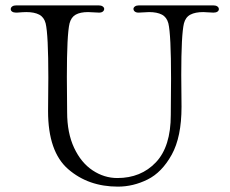

<svg xmlns="http://www.w3.org/2000/svg" viewBox="-20 -701 855 715"><path d="M159 -287 160 -412Q160 -572 150 -614Q144 -637 126 -646.5Q108 -656 78 -656Q67 -656 43 -654H40Q31 -654 25.5 -657.5Q20 -661 20 -667Q20 -673 25.5 -677Q31 -681 41 -681H194H347Q357 -681 362.5 -677Q368 -673 368 -668Q368 -662 363 -658Q358 -654 349 -654L308 -656Q279 -656 262 -646.5Q245 -637 239 -614Q229 -572 229 -414L230 -283Q230 -206 256 -150.5Q282 -95 325 -66.5Q368 -38 417 -38Q505 -38 560.5 -96.5Q616 -155 616 -273L617 -408Q617 -572 607 -614Q601 -637 583 -646.5Q565 -656 535 -656L496 -654Q487 -654 482 -658Q477 -662 477 -668Q477 -673 482.5 -677Q488 -681 498 -681H774Q784 -681 789.5 -677Q795 -673 795 -667Q795 -661 789.5 -657.5Q784 -654 775 -654Q765 -654 755.5 -655Q746 -656 737 -656Q707 -656 689 -646.5Q671 -637 665 -614Q655 -572 655 -422L656 -303Q656 -191 619.5 -125Q583 -59 529.5 -32.5Q476 -6 419 -6Q309 -6 234 -71Q159 -136 159 -287Z"/></svg>

Font: Hina Mincho
Style: Regular
Weight: 400
Designer: satsuyako
Foundry: satsuyako
Version: Version 1.100